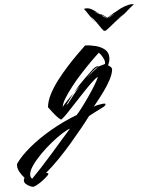

<svg xmlns="http://www.w3.org/2000/svg" viewBox="-250 -637 835 1047"><g transform="rotate(-5 167.0 -113.5)"><path d="M511 -586Q519 -586 523 -585Q507 -573 481 -550Q455 -527 428 -506Q426 -505 433 -510.5Q440 -516 450 -524.5Q460 -533 467 -539Q448 -527 421 -504.5Q394 -482 374 -467L361 -457Q357 -454 352 -454Q347 -454 344 -457V-458Q343 -460 341 -462Q339 -464 337 -466Q326 -482 310.5 -504.5Q295 -527 281 -539Q287 -530 296 -517Q305 -504 303 -506Q287 -527 272.5 -549.5Q258 -572 249 -583Q253 -584 256 -584.5Q259 -585 263 -585Q280 -585 297 -573.5Q314 -562 332 -550Q326 -553 319.5 -556.5Q313 -560 305 -562L329 -549Q330 -548 331 -548L334 -546Q340 -544 344 -540Q343 -539 343 -538.5Q343 -538 347 -535Q352 -531 358 -528Q364 -525 368 -521Q369 -521 369 -521.5Q369 -522 370 -522Q364 -527 357.5 -531.5Q351 -536 344 -540Q344 -541 342 -543L334 -549Q340 -547 347.5 -542Q355 -537 366 -529Q367 -529 368.5 -527.5Q370 -526 372 -524Q374 -526 376.5 -527Q379 -528 380 -529Q390 -534 400 -541Q410 -548 420 -552Q447 -569 470.5 -577.5Q494 -586 511 -586ZM331 -548 329 -549Q326 -551 330.5 -548.5Q335 -546 331 -548ZM409 -541 374 -523Q383 -525 389 -528.5Q395 -532 402 -536Q407 -538 407.5 -539Q408 -540 409 -541ZM-112 359Q-117 359 -128.5 354Q-140 349 -149.5 340.5Q-159 332 -159 322Q-159 316 -156 310L-154 306Q-169 290 -179 271.5Q-189 253 -189 237Q-189 230 -188 227Q-161 187 -107.5 142.5Q-54 98 15.5 58Q85 18 159 -10Q168 -19 188 -45Q208 -71 230.5 -103.5Q253 -136 270.5 -165Q288 -194 292 -208Q279 -201 256.5 -179.5Q234 -158 208 -130.5Q182 -103 156 -75Q130 -47 108.5 -24.5Q87 -2 74 7Q68 7 54.5 -7Q41 -21 27.5 -39Q14 -57 7 -66Q10 -99 29 -136Q48 -173 76.5 -210Q105 -247 135.5 -280.5Q166 -314 193.5 -341Q221 -368 238 -384Q267 -383 296 -375.5Q325 -368 344.5 -351.5Q364 -335 364 -307Q364 -298 361.5 -287.5Q359 -277 353 -265Q362 -260 368 -254Q374 -248 373 -239Q370 -215 354 -185Q338 -155 317 -126Q296 -97 278.5 -75.5Q261 -54 256 -47Q270 -53 278.5 -54.5Q287 -56 301 -58Q305 -59 308 -59Q311 -59 313 -59Q321 -59 321 -55Q321 -51 315 -46Q309 -41 304 -39Q300 -37 286 -30Q272 -23 255.5 -14.5Q239 -6 226 1Q206 28 176 65Q146 102 111 142.5Q76 183 38.5 221.5Q1 260 -35 290Q-28 290 -24 293Q-19 295 -29 305.5Q-39 316 -55.5 328.5Q-72 341 -88 350Q-104 359 -112 359ZM87 -61Q98 -75 118 -96Q138 -117 151 -129L110 -73Q109 -72 109 -71Q109 -70 113 -72.5Q117 -75 119 -78Q132 -95 150.5 -119Q169 -143 190 -165Q181 -157 172 -149.5Q163 -142 155 -134Q188 -174 222.5 -207Q257 -240 270 -252Q274 -255 280 -259.5Q286 -264 295 -265Q297 -266 299.5 -264.5Q302 -263 301 -262Q304 -264 306.5 -265Q309 -266 310 -266Q318 -268 327.5 -271Q337 -274 337 -274Q340 -285 335 -298Q330 -311 322 -322.5Q314 -334 309 -338Q289 -320 262 -293Q235 -266 205.5 -234Q176 -202 150.5 -169.5Q125 -137 107.5 -109Q90 -81 87 -61ZM229 -204Q249 -223 268 -238Q287 -253 298 -261Q287 -259 266 -240Q245 -221 229 -204ZM-113 315Q-90 292 -59 258.5Q-28 225 4.5 188Q37 151 66 117.5Q95 84 116 61Q102 64 73.5 82Q45 100 11.5 127Q-22 154 -52.5 185Q-83 216 -102.5 244.5Q-122 273 -122 294Q-122 307 -113 315Z"/></g></svg>

Font: Smooch
Style: Regular
Weight: 400
Designer: Robert E. Leuschke
Foundry: Robert E. Leuschke
Version: Version 1.010; ttfautohint (v1.8.3)